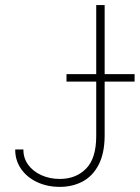

<svg xmlns="http://www.w3.org/2000/svg" viewBox="-20 -727 551 757"><path d="M392.6 -707V-434.6H510.7V-405.3H392.6V-190.4Q392.1 -122.1 368.7 -77.1Q345.2 -32.2 305.4 -11.2Q265.6 9.8 215.8 9.8Q166 9.8 125.7 -9.3Q85.4 -28.3 62.5 -62Q39.6 -95.7 40 -137.7H72.3Q71.8 -104.5 90.6 -78.1Q109.4 -51.8 142.6 -36.6Q175.8 -21.5 215.8 -21.5Q279.3 -21.5 319.3 -62Q359.4 -102.5 359.4 -190.4V-405.3H242.2V-434.6H359.4V-707Z"/></svg>

Font: Pretendard JP Thin
Style: Regular
Weight: 100
Designer: Base glyphs from Inter by Rasmus Andersson; Hangeul glyphs from Noto Sans CJK(Source Han Sans) by Jang Soo-young and Kan
Foundry: Kil Hyung-jin
Version: Version 1.309